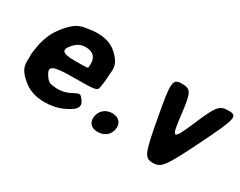

<svg xmlns="http://www.w3.org/2000/svg" viewBox="-72 -873 1523 1219"><g transform="rotate(30 689.5 -264.0)"><path d="M488 -124C461 -159 460 -147 401 -120C378 -110 352 -104 323 -104C314 -104 305 -105 296 -106C276 -110 257 -104 228 -152C196 -203 227 -218 381 -218C534 -218 549 -221 553 -248L558 -278C561 -298 563 -316 563 -334C564 -381 588 -423 502 -496C470 -523 424 -538 365 -538C346 -538 328 -536 311 -533C265 -524 222 -534 140 -424C108 -381 86 -328 76 -265L73 -246C70 -228 68 -211 69 -195C71 -150 50 -107 146 -34C183 -6 232 10 295 10C344 10 387 0 423 -16C517 -59 514 -89 488 -124ZM426 -326V-320C425 -315 416 -314 327 -314C238 -314 214 -333 270 -391C289 -411 314 -424 347 -424C408 -424 435 -387 426 -326Z M680 5C727 5 765 -22 772 -69C779 -116 750 -145 703 -145C656 -145 620 -115 613 -69C606 -23 633 5 680 5Z M1087 -350C1068 -512 1059 -528 992 -528C925 -528 922 -504 967 -264C1011 -24 1021 0 1082 0C1143 0 1161 -24 1280 -264C1398 -504 1403 -528 1336 -528C1269 -528 1254 -512 1185 -350C1116 -188 1106 -188 1087 -350Z"/></g></svg>

Font: Asimov Print
Style: AIt
Weight: 500
Designer: Google
Version: Version 2.000980: 2014